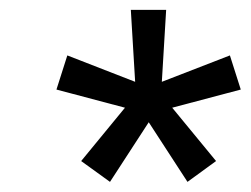

<svg xmlns="http://www.w3.org/2000/svg" viewBox="-20 -723 505 387"><path d="M201.7 -356.4 143.6 -398.4 231.9 -505.9 93.8 -542.5 115.7 -611.3 252.4 -558.1 243.7 -703.1H314.9L306.2 -558.1L443.4 -611.3L465.3 -542.5L327.1 -505.9L415.5 -398.4L357.9 -356.4L279.8 -476.6Z"/></svg>

Font: Schibsted Grotesk
Style: Italic
Weight: 400
Italic angle: -12°
Designer: Bakken & Baeck AS, Henrik Kongsvoll
Foundry: Schibsted ASA
Version: Version 1.100; ttfautohint (v1.8.4.7-5d5b);gftools[0.9.25]